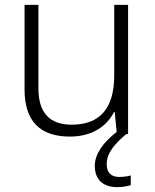

<svg xmlns="http://www.w3.org/2000/svg" viewBox="-20 -552 636 790"><path d="M419 123C419 77 453 39 499 0H507V-532H450V-242C450 -107 392 -39 275 -39C185 -39 138 -87 138 -189V-532H81V-184C81 -53 145 10 268 10C359 10 420 -33 449 -91H452L460 -9C408 31 370 80 370 130C370 187 404 218 462 218C486 218 503 214 518 210V170C507 173 491 176 470 176C437 176 419 158 419 123Z"/></svg>

Font: Noto Sans Gurmukhi Light
Style: Regular
Weight: 300
Designer: Jelle Bosma - Monotype Design Team
Foundry: Monotype Imaging Inc.
Version: Version 2.004